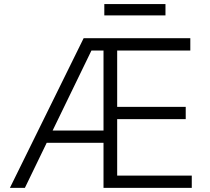

<svg xmlns="http://www.w3.org/2000/svg" viewBox="-20 -913 1020 933"><path d="M28.1 0H100.9L207 -219.1H483V0H911.9V-59.7H549.4V-334.2H882.5V-393.8H549.4V-667.6H904.8V-727.3H386.4ZM235.8 -278.8 424.4 -667.6H483V-278.8ZM784.1 -893.1H486.9V-838.1H784.1Z"/></svg>

Font: Karasuma Gothic
Style: Light
Weight: 300
Designer: Rasmus Andersson / Ryoko Nishizuka
Foundry: rsms
Version: Version 1.00